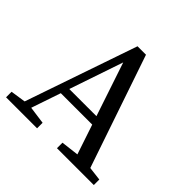

<svg xmlns="http://www.w3.org/2000/svg" viewBox="-169 -838 1003 1003"><g transform="rotate(45 332.0 -337.0)"><path d="M5.2 0V-40.8L105.4 -55.8H125.2L234.4 -40.8V0ZM70.8 0 302.4 -674.1H364.9L594.6 0H497.2L297.9 -595.5L321.7 -598.3L118.5 0ZM169.9 -217.4 186 -264.1H456L472.3 -217.4ZM381.3 0V-40.7L506.6 -55.7H529.2L653.5 -40.7V0Z"/></g></svg>

Font: Adobe Variable Font Prototype
Style: Regular
Weight: 389
Designer: Frank Grießhammer
Foundry: Adobe
Version: Version 1.004;hotconv 1.0.113;makeotfexe 2.5.65598